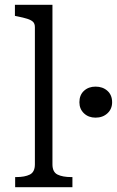

<svg xmlns="http://www.w3.org/2000/svg" viewBox="-20 -778 486 798"><path d="M198 -758V-95Q198 -63 219 -52.5Q240 -42 277 -42H281V0H43V-42H47Q83 -42 104 -52.5Q125 -63 125 -95V-665Q125 -680 117 -687.5Q109 -695 93 -700Q77 -705 52 -710L42 -712V-758ZM377 -289Q348 -289 329 -307Q310 -325 310 -353Q310 -383 329 -400.5Q348 -418 377 -418Q407 -418 426.5 -400.5Q446 -383 446 -353Q446 -325 426.5 -307Q407 -289 377 -289Z"/></svg>

Font: Roboto Serif SemiCondensed Light
Style: Regular
Weight: 300
Width: 4
Designer: Greg Gazdowicz
Foundry: Commercial Type
Version: Version 1.007